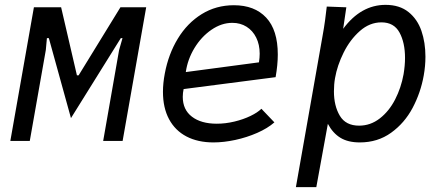

<svg xmlns="http://www.w3.org/2000/svg" viewBox="-20 -580 1840 790"><path d="M119.5 -550H231.5L296.5 -270H303.5L475.5 -550H581.5L484.5 0H404.5L470 -374L484 -423H477L272 -94L181 -423H173L168.5 -374L102.5 0H22.5Z M650.5 -202Q650.5 -237.5 658 -277Q673 -357.5 711.8 -421.2Q750.5 -485 809.8 -521.8Q869 -558.5 942.5 -558.5Q1027.5 -558.5 1075.2 -507.5Q1123 -456.5 1123 -355.5Q1123 -313.5 1114 -262.5L735.5 -213.5Q732 -197.5 732 -181.5Q732 -128.5 769.8 -99.8Q807.5 -71 872 -71Q908 -71 944.5 -79.8Q981 -88.5 1010.5 -102.8Q1040 -117 1055.5 -132.5L1109 -76.5Q1081 -52 1038.2 -33.2Q995.5 -14.5 948 -4.2Q900.5 6 858.5 6Q794 6 747.2 -18.5Q700.5 -43 675.5 -89.8Q650.5 -136.5 650.5 -202ZM1048.5 -359Q1048.5 -396.5 1034.2 -425.2Q1020 -454 994.5 -470Q969 -486 936 -486Q891.5 -486 850 -457.5Q808.5 -429 780.2 -382.5Q752 -336 744.5 -283.5L1045.5 -323.5Q1048.5 -342.5 1048.5 -359Z M1324.5 -553 1405 -550 1392 -461.5Q1465 -560 1566.5 -560Q1624 -560 1660.8 -530.5Q1697.5 -501 1714 -453Q1730.5 -405 1730.5 -346.5Q1730.5 -308.5 1723.5 -269.5Q1711 -199 1677.8 -136.2Q1644.5 -73.5 1589.2 -33.8Q1534 6 1460.5 6Q1412 6 1380.8 -13Q1349.5 -32 1329 -70.5L1281.5 190H1197.5L1307 -431Q1313.5 -466.5 1317.5 -496.2Q1321.5 -526 1324.5 -553ZM1640.5 -274.5Q1646.5 -310.5 1646.5 -341.5Q1646.5 -404.5 1623.8 -446.2Q1601 -488 1549.5 -488Q1501 -488 1460.8 -452.5Q1420.5 -417 1394 -363.8Q1367.5 -310.5 1358.5 -258.5Q1354 -233 1354 -204Q1354 -144.5 1378.2 -103.8Q1402.5 -63 1457.5 -63Q1504.5 -63 1542.8 -92.8Q1581 -122.5 1605.8 -170.8Q1630.5 -219 1640.5 -274.5Z"/></svg>

Font: JuliaMono
Style: Italic
Weight: 400
Italic angle: -9°
Monospace: yes
Designer: cormullion
Foundry: corm
Version: Version 0.057; ttfautohint (v1.8.4)